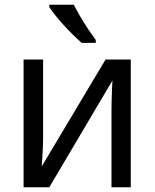

<svg xmlns="http://www.w3.org/2000/svg" viewBox="-20 -786 649 806"><path d="M161 -209Q161 -200 160.5 -183.5Q160 -167 159 -148.5Q158 -130 157 -113.5Q156 -97 155 -87L423 -536H529V0H448V-316Q448 -332 448.5 -358Q449 -384 450 -409.5Q451 -435 452 -448L187 0H79V-536H161ZM290 -766Q301 -744 317 -716.5Q333 -689 350.5 -663Q368 -637 382 -618V-606H323Q307 -620 287 -639.5Q267 -659 247.5 -680.5Q228 -702 212 -722Q196 -742 187 -756V-766Z"/></svg>

Font: Noto Sans Display
Style: Regular
Weight: 400
Designer: Monotype Design Team
Foundry: Monotype Imaging Inc.
Version: Version 2.003